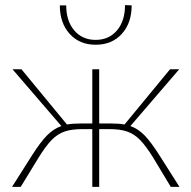

<svg xmlns="http://www.w3.org/2000/svg" viewBox="-20 -731 749 751"><path d="M214 -710H239Q239 -649 270.5 -612Q302 -575 354 -575Q406 -575 437.5 -612Q469 -649 469 -711L495 -710Q495 -641 456.5 -598.5Q418 -556 354 -556Q291 -556 252.5 -598.5Q214 -641 214 -710ZM682 0H648L580 -113Q551 -160 528 -183.5Q505 -207 477.5 -216.5Q450 -226 407 -226H368V0H341V-226H303Q260 -226 232.5 -216.5Q205 -207 182 -183.5Q159 -160 130 -113L61 0H27L105 -123Q138 -175 163.5 -201Q189 -227 220 -238L29 -460H64L242 -244Q263 -248 296 -248H341V-460H368V-248H414Q447 -248 467 -244L645 -460H681L490 -238Q521 -227 546 -201Q571 -175 604 -123Z"/></svg>

Font: Ysabeau SC Extralight
Style: Regular
Weight: 200
Designer: Christian Thalmann (Catharsis Fonts)
Version: Version 0.003